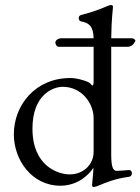

<svg xmlns="http://www.w3.org/2000/svg" viewBox="-20 -724 558 763"><path d="M504 -572H422C423 -655 429 -686 429 -698C428 -702 426 -704 422 -704C419 -704 414 -703 409 -701C390 -693 360 -679 301 -664C295 -662 293 -657 293 -652C293 -646 296 -640 302 -639C333 -633 351 -621 352 -572H224C212 -572 200 -564 200 -555C200 -549 205 -538 214 -538H352V-408C352 -390 351 -384 348 -384C346 -384 342 -388 338 -393C332 -400 288 -414 260 -414C120 -414 35 -306 35 -190C35 -89 106 14 220 14C286 14 331 -26 351 -57V-51C351 -34 346 0 346 13C346 16 348 19 352 19C358 19 369 15 373 13C402 1 438 -14 490 -21C495 -21 504 -24 504 -35C504 -47 496 -49 489 -48C479 -47 453 -45 443 -45C427 -45 422 -68 422 -110V-538H486C501 -538 510 -546 517 -559C517 -560 518 -561 518 -562C518 -567 510 -572 504 -572ZM352 -120C352 -72 313 -31 257 -31C213 -31 109 -62 109 -213C109 -347 190 -379 229 -379C307 -379 352 -311 352 -255Z"/></svg>

Font: Garamond-Math
Style: Regular
Weight: 400
Version: Version 2019-08-16